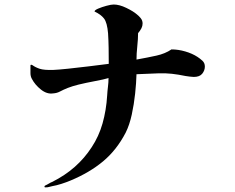

<svg xmlns="http://www.w3.org/2000/svg" viewBox="-20 -786 1040 851"><path d="M888 -491Q888 -474 876.5 -459.5Q865 -445 839 -445Q835 -445 821 -446.5Q807 -448 803 -449Q769 -456 741.5 -459Q714 -462 683 -461L585 -457Q584 -419 579 -371.5Q574 -324 564 -278Q554 -232 537 -198Q497 -121 437 -71Q377 -21 293 14Q274 22 252 29Q230 36 212 39Q207 40 199.5 42Q192 44 191 44Q185 44 181 44.5Q177 45 177 40Q177 37 189 32Q195 29 200.5 25.5Q206 22 210 21Q268 -8 311.5 -46.5Q355 -85 386 -133Q418 -181 434.5 -239Q451 -297 455 -363Q456 -382 458.5 -401.5Q461 -421 461 -440Q441 -434 401 -426.5Q361 -419 328 -411Q300 -404 281 -396.5Q262 -389 245 -380Q232 -373 215 -372Q188 -368 161.5 -389Q135 -410 121 -437Q115 -448 115 -462Q115 -476 115 -495Q115 -502 124 -497Q138 -487 156.5 -481Q175 -475 215 -476Q239 -477 282 -481.5Q325 -486 374 -492Q423 -498 462 -503Q462 -505 462 -506.5Q462 -508 462 -509Q462 -541 461.5 -573.5Q461 -606 459 -638Q455 -686 441 -704Q427 -722 399 -735Q399 -741 415.5 -748Q432 -755 452.5 -760.5Q473 -766 484 -766Q509 -766 540 -751Q571 -736 587 -722Q596 -715 604 -705Q612 -695 612 -682Q612 -671 607 -661Q602 -651 592 -639Q592 -614 588.5 -581Q585 -548 585 -522Q635 -531 673.5 -539.5Q712 -548 740 -567Q770 -567 801 -558Q832 -549 855 -534Q866 -527 877 -517Q888 -507 888 -491Z"/></svg>

Font: Kaisei Tokumin
Style: Bold
Weight: 700
Designer: Font-Kai, 金井和夫
Foundry: KAZUO KANAI
Version: Version 5.003